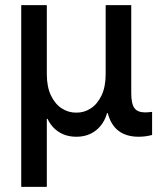

<svg xmlns="http://www.w3.org/2000/svg" viewBox="-20 -524 650 755"><path d="M63.5 -503.9H164.1V-232.4Q164.1 -182.6 180.4 -148.4Q196.8 -114.3 223.4 -97.4Q250 -80.6 280.3 -81.1Q310.1 -80.6 336.4 -97.4Q362.8 -114.3 379.2 -148.4Q395.5 -182.6 395.5 -232.4V-503.9H496.1V-158.2Q496.1 -116.2 508.5 -99.1Q521 -82 550.8 -82Q559.6 -82 578.1 -84V6.8Q551.8 13.7 525.4 13.7Q427.7 13.7 403.8 -79.1H400.9Q388.7 -36.1 357.2 -11.2Q325.7 13.7 280.3 13.7Q240.7 13.7 211.7 -4.9Q182.6 -23.4 167 -56.6H164.1V210.9H63.5Z"/></svg>

Font: Wanted Sans Medium
Style: Regular
Weight: 500
Designer: Original Design by Kil Hyung-jin and Kang Hanbin, Wanted Lab, Inc; Hangeul from Source Han Sans by Jang Soo-young and Ka
Foundry: Wanted Lab, Inc.
Version: Version 1.001